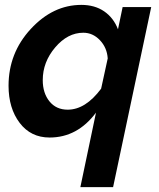

<svg xmlns="http://www.w3.org/2000/svg" viewBox="-20 -553 651 786"><path d="M373 -92Q297 10 183 10Q106 10 60.5 -50Q15 -110 15 -202Q15 -336 106 -434.5Q197 -533 313 -533Q368 -533 406.5 -506.5Q445 -480 463 -433L482 -524H599L443 213H309ZM394 -190 421 -314Q418 -358 389 -388.5Q360 -419 321 -419Q257 -419 206 -359Q155 -299 155 -225Q155 -172 182.5 -138Q210 -104 257 -104Q330 -104 394 -190Z"/></svg>

Font: Raleway-v4020
Style: Bold Italic
Weight: 700
Italic angle: -12°
Designer: Matt McInerney, Pablo Impallari, Rodrigo Fuenzalida
Foundry: Matt McInerney, Pablo Impallari, Rodrigo Fuenzalida
Version: Version 4.020;PS 004.020;hotconv 1.0.88;makeotf.lib2.5.64775